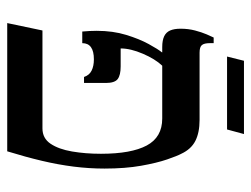

<svg xmlns="http://www.w3.org/2000/svg" viewBox="-104 -608 712 545"><g transform="rotate(90 252.5 -336.0)"><path d="M46 0 67 -100H345Q373 -100 388.5 -123Q404 -146 410.5 -184Q417 -222 417 -266Q417 -352 393.5 -396Q370 -440 317 -440H114Q95 -440 83.5 -445.5Q72 -451 67 -462.5Q62 -474 62 -492Q62 -514 67 -533Q72 -552 78 -566Q84 -580 87 -586H103V-575Q103 -559 108.5 -552.5Q114 -546 130 -546H321Q357 -546 380.5 -534Q404 -522 417 -494Q423 -483 433 -454Q443 -425 451 -380Q459 -335 459 -276Q459 -233 453.5 -189Q448 -145 437 -98.5Q426 -52 410 0ZM70 -213Q69 -224 68.5 -234Q68 -244 68 -254Q68 -300 79.5 -337.5Q91 -375 105.5 -401.5Q120 -428 129 -439V-462H167V-440Q148 -420 133 -385Q118 -350 118 -322H169Q194 -322 205 -313.5Q216 -305 216 -280V-218H199Q194 -233 181 -239.5Q168 -246 149 -246Q103 -246 103 -213ZM141 -624 153 -672H361L348 -624Z"/></g></svg>

Font: Frank Ruhl Libre
Style: Regular
Weight: 400
Designer: Yanek Iontef
Foundry: Fontef
Version: Version 6.004